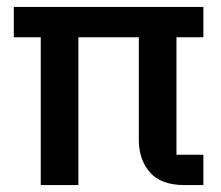

<svg xmlns="http://www.w3.org/2000/svg" viewBox="-20 -536 640 556"><path d="M98 -428H20V-516H569V-428H491V-88H569V0H515Q446 0 414 -37Q382 -74 382 -131V-428H207V0H98Z"/></svg>

Font: IBM Plaex Mono Medium
Style: Regular
Weight: 500
Designer: Mike Abbink, Paul van der Laan, Pieter van Rosmalen
Foundry: Bold Monday
Version: Version 2.003